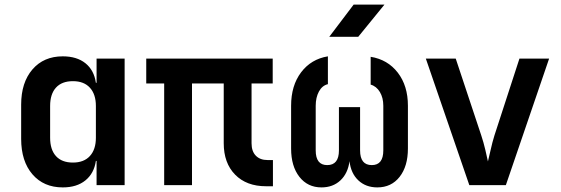

<svg xmlns="http://www.w3.org/2000/svg" viewBox="-20 -805 2440 835"><path d="M253 10Q170 10 121 -47Q72 -104 72 -201V-350Q72 -446 121 -503Q170 -560 253 -560Q314 -560 351.5 -530Q389 -500 397 -445H400V-550H522V0H400V-105H397Q389 -51 351.5 -20.5Q314 10 253 10ZM297 -98Q345 -98 371 -126.5Q397 -155 397 -206V-344Q397 -395 371 -423.5Q345 -452 297 -452Q249 -452 223.5 -424Q198 -396 198 -344V-206Q198 -154 223.5 -126Q249 -98 297 -98Z M1137 5Q1052 5 1002.5 -45.5Q953 -96 953 -182V-442H815V0H694V-442H616V-550H1166V-442H1074V-182Q1074 -147 1092.5 -128Q1111 -109 1143 -109H1167V5Z M1378 10Q1318 10 1282 -36Q1246 -82 1246 -159V-345Q1246 -433 1289.5 -490.5Q1333 -548 1406 -560V-439Q1381 -433 1367 -407Q1353 -381 1353 -345V-151Q1353 -87 1403 -87Q1454 -87 1454 -151V-339H1546V-151Q1546 -87 1597 -87Q1647 -87 1647 -151V-345Q1647 -380 1632 -405Q1617 -430 1592 -437V-558Q1666 -546 1710 -489Q1754 -432 1754 -345V-159Q1754 -82 1718 -36Q1682 10 1621 10Q1571 10 1538.5 -20.5Q1506 -51 1500 -104Q1493 -51 1460.5 -20.5Q1428 10 1378 10ZM1412 -645 1518 -785H1652L1538 -645Z M2021 0 1832 -550H1962L2073 -216Q2083 -186 2090.5 -154Q2098 -122 2102 -103Q2107 -122 2114 -154Q2121 -186 2130 -215L2239 -550H2368L2180 0Z"/></svg>

Font: NKDuy Mono
Style: Bold
Weight: 700
Monospace: yes
Designer: NKDuy
Foundry: NKDuy
Version: Version 2.251; ttfautohint (v1.8.4.7-5d5b)